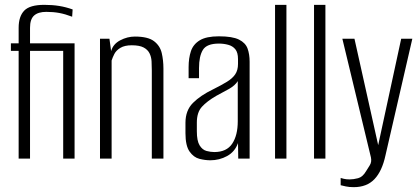

<svg xmlns="http://www.w3.org/2000/svg" viewBox="-20 -655 1731 793"><path d="M57 0V-445H25V-476H57V-540Q57 -587 80 -611Q103 -635 163 -635Q196 -635 224 -630.5Q252 -626 280 -616L278 -586Q249 -597 224.5 -601.5Q200 -606 171 -606Q138 -606 121 -591Q104 -576 104 -540V-476H288V0H241V-445H104V0Z M393 0V-495H432L439 -444Q447 -473 476.5 -488.5Q506 -504 537 -504Q591 -504 616 -485Q641 -466 648 -436Q655 -406 655 -372V0H607V-364Q607 -383 606 -401.5Q605 -420 597.5 -435Q590 -450 573 -459Q556 -468 524 -468Q495 -468 477.5 -457.5Q460 -447 452.5 -432.5Q445 -418 441 -405V0Z M849 7Q827 7 803.5 1Q780 -5 763 -29Q746 -53 746 -105V-148Q746 -199 777 -230Q808 -261 860 -286Q894 -303 917 -317Q940 -331 951.5 -348Q963 -365 963 -391V-411Q963 -438 952 -451.5Q941 -465 922.5 -470Q904 -475 884 -475Q834 -475 818 -449Q802 -423 802 -374V-332H759V-378Q759 -415 768.5 -443.5Q778 -472 805 -488.5Q832 -505 884 -505Q940 -505 967 -491.5Q994 -478 1002.5 -454.5Q1011 -431 1011 -400V0H964L963 -64Q950 -28 918 -10.5Q886 7 849 7ZM865 -27Q916 -27 939 -61.5Q962 -96 962 -154V-320Q951 -302 925.5 -287.5Q900 -273 873 -259Q835 -237 814 -214Q793 -191 793 -149V-113Q793 -73 804.5 -54.5Q816 -36 833 -31.5Q850 -27 865 -27Z M1116 0V-635H1163V0Z M1277 0V-635H1324V0Z M1441 118Q1422 118 1408.5 115Q1395 112 1387 110V80Q1390 81 1400 83.5Q1410 86 1424 86Q1440 86 1459 81Q1478 76 1492 52Q1498 42 1507 28Q1516 14 1512 -5L1394 -495H1444L1543 -51H1541L1637 -495H1683L1572 -13Q1558 52 1526.5 85Q1495 118 1441 118Z"/></svg>

Font: Alumni Sans Light
Style: Regular
Weight: 300
Version: Version 1.018